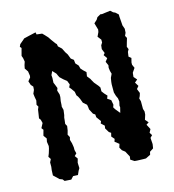

<svg xmlns="http://www.w3.org/2000/svg" viewBox="-103 -764 775 853"><g transform="rotate(-15 284.5 -337.0)"><path d="M120 3 90 1 83 -8 70 -13 62 -21 46 -36 47 -60 49 -75V-95L56 -109L48 -121L54 -136L60 -156L62 -167L59 -187L62 -202L51 -217L53 -225L58 -243L51 -252L62 -273L58 -289L52 -297L55 -316L58 -336L63 -348L57 -358L61 -377L58 -393L56 -409L63 -425L64 -440L55 -450L49 -468L61 -483L62 -491L59 -511L48 -527L51 -542L56 -557L53 -574L49 -585L58 -619L52 -626L57 -637L77 -654L80 -657L105 -663L136 -670L138 -660L163 -657L172 -648L185 -634L195 -619L209 -600L214 -595L216 -584L231 -570L241 -550L249 -538L252 -530L257 -517L269 -508L271 -491L283 -478L287 -463L296 -453L309 -441L306 -422L318 -407L321 -401L329 -387L345 -368L351 -359V-341L360 -329L372 -316L367 -303L383 -292L387 -270L383 -259L389 -249L407 -227L413 -251L412 -259L416 -277L414 -292L408 -305L403 -322V-359L404 -370L407 -388L415 -405L411 -419L409 -434L411 -445L403 -463L414 -477L402 -494L409 -502L401 -522L403 -539L410 -550V-563L397 -580L406 -599L408 -610L399 -641L413 -654L419 -664L435 -673L442 -672L481 -677L492 -667L501 -663L514 -651V-641L516 -615L517 -600L523 -583L522 -565L516 -552L522 -541L516 -521L511 -503L516 -491L510 -480L507 -459L518 -450L513 -430V-420L520 -404L507 -385L505 -366L518 -351L505 -340L516 -322L506 -310L514 -290L510 -277L505 -267L509 -253V-218L513 -205L512 -191L505 -169L518 -154L506 -146L518 -123L510 -108L518 -95L508 -85L510 -56L507 -37L490 -26L487 -13L465 -2H454L424 -3L413 -4L396 -15L398 -29L384 -55L371 -65L363 -79L368 -95L349 -110L353 -122L341 -136L345 -152L336 -158L324 -178L326 -190L311 -204L315 -214L299 -236L298 -249L289 -255L277 -278L276 -289L274 -300L258 -314L251 -333L245 -345L239 -353L236 -370L224 -387L217 -395L223 -407L216 -425L202 -436L187 -450L182 -460L178 -469L163 -485L155 -468L156 -455L155 -433L159 -424L166 -406L162 -395L168 -376V-364L165 -346L164 -328L163 -321L167 -305L164 -282L161 -271L160 -260L158 -243L164 -232L161 -212L156 -194L163 -181L160 -169L165 -152L168 -133V-120L172 -104L162 -94L172 -80L167 -62L168 -37L162 -27L154 -9L132 -10Z"/></g></svg>

Font: Winky Rough
Style: Regular
Weight: 400
Designer: Simon Atzbach
Foundry: typofactur
Version: Version 1.206